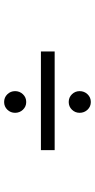

<svg xmlns="http://www.w3.org/2000/svg" viewBox="209 -759 450 908"><g transform="rotate(-90 434.0 -305.0)"><path d="M405.5 -406Q384 -406 369.2 -421.5Q354.5 -437 354.5 -458.5Q354.5 -480 369.2 -495.2Q384 -510.5 405.5 -510.5Q427.5 -510.5 442.2 -495.2Q457 -480 457 -458.5Q457 -437 442.2 -421.5Q427.5 -406 405.5 -406ZM178 -271.5V-336.5H644.5V-271.5ZM405.5 -100.5Q384 -100.5 369.2 -116Q354.5 -131.5 354.5 -153.5Q354.5 -174.5 369.2 -189.8Q384 -205 405.5 -205Q427.5 -205 442.2 -189.8Q457 -174.5 457 -153.5Q457 -131.5 442.2 -116Q427.5 -100.5 405.5 -100.5Z"/></g></svg>

Font: Trispace SemiExpanded Light
Style: Regular
Weight: 300
Width: 6
Designer: Tyler Finck
Foundry: Etcetera Type Company
Version: Version 1.210; ttfautohint (v1.8.3)